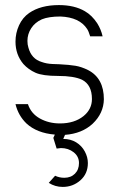

<svg xmlns="http://www.w3.org/2000/svg" viewBox="-20 -526 470 756"><path d="M389 -135Q388 -80 345 -39Q303 0 236 5L229 21Q258 21 280 34.5Q302 48 314 70.5Q326 93 326 116Q326 158 296.5 184Q267 210 227 210Q197 210 172 194L197 166Q214 174 233 174Q259 174 275 158Q291 142 291 116Q291 90 270 73.5Q249 57 220 57Q215 57 203 59L190 17L196 4Q125 -2 84 -40Q52 -71 41 -116H90Q102 -79 137 -59.5Q172 -40 216 -40Q273 -40 309 -69Q342 -96 342 -136Q342 -192 303 -212Q271 -227 209 -227Q148 -227 120 -239.5Q92 -252 72 -274Q41 -311 41 -362Q41 -396 55 -426.5Q69 -457 95 -475Q140 -506 212 -506Q273 -506 314 -482Q342 -466 363 -434Q378 -410 384 -383H335Q329 -403 323 -412Q293 -458 218 -461Q172 -461 145 -450Q118 -438 103 -415Q88 -392 88 -365Q88 -350 92 -338Q104 -294 144 -282Q163 -275 186.5 -274Q210 -273 214 -273Q253 -271 277 -267Q301 -263 327 -250Q389 -218 389 -135Z"/></svg>

Font: Sulphur Point Light
Style: Regular
Weight: 300
Designer: Noponies / Dale Sattler
Foundry: Noponies
Version: Version 1.000; ttfautohint (v1.8)